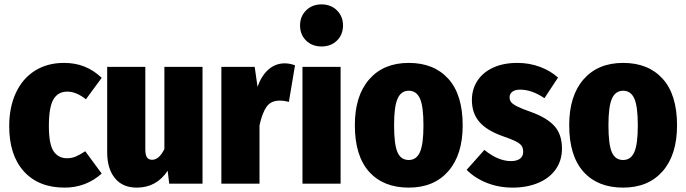

<svg xmlns="http://www.w3.org/2000/svg" viewBox="-20 -838 3131 876"><path d="M444 -483 372 -385Q328 -420 287 -420Q245 -420 224 -385Q203 -350 203 -263Q203 -180 224.5 -148Q246 -116 286 -116Q307 -116 325 -123.5Q343 -131 369 -148L444 -46Q372 18 275 18Q156 18 89 -56Q22 -130 22 -262Q22 -349 52.5 -414.5Q83 -480 139.5 -515.5Q196 -551 272 -551Q324 -551 366 -534Q408 -517 444 -483Z M904 0H752L745 -59Q694 18 604 18Q539 18 504 -25.5Q469 -69 469 -143V-533H643V-157Q643 -131 650.5 -120Q658 -109 674 -109Q706 -109 730 -158V-533H904Z M1326 -540 1298 -373Q1277 -379 1256 -379Q1216 -379 1196 -350.5Q1176 -322 1164 -266V0H990V-533H1142L1155 -442Q1173 -493 1205 -521Q1237 -549 1279 -549Q1302 -549 1326 -540Z M1534 -533V0H1360V-533ZM1545 -722Q1545 -680 1517.5 -653Q1490 -626 1447 -626Q1404 -626 1376.5 -653Q1349 -680 1349 -722Q1349 -763 1376.5 -790.5Q1404 -818 1447 -818Q1490 -818 1517.5 -790.5Q1545 -763 1545 -722Z M2091 -266Q2091 -132 2025.5 -57Q1960 18 1845 18Q1729 18 1664 -54.5Q1599 -127 1599 -267Q1599 -401 1664.5 -476Q1730 -551 1845 -551Q1960 -551 2025.5 -478.5Q2091 -406 2091 -266ZM1778 -267Q1778 -179 1793.5 -143.5Q1809 -108 1845 -108Q1880 -108 1896 -144Q1912 -180 1912 -266Q1912 -353 1896 -388.5Q1880 -424 1845 -424Q1810 -424 1794 -388Q1778 -352 1778 -267Z M2526 -484 2464 -390Q2407 -429 2353 -429Q2330 -429 2317.5 -419.5Q2305 -410 2305 -394Q2305 -381 2312 -372Q2319 -363 2339.5 -352.5Q2360 -342 2403 -327Q2475 -301 2509.5 -263Q2544 -225 2544 -160Q2544 -106 2515.5 -65.5Q2487 -25 2435.5 -3.5Q2384 18 2319 18Q2256 18 2201.5 -3.5Q2147 -25 2109 -63L2190 -154Q2253 -103 2311 -103Q2338 -103 2352.5 -114Q2367 -125 2367 -145Q2367 -162 2360 -172.5Q2353 -183 2333.5 -193Q2314 -203 2273 -217Q2200 -243 2166.5 -282.5Q2133 -322 2133 -382Q2133 -430 2157.5 -468.5Q2182 -507 2229 -529Q2276 -551 2341 -551Q2395 -551 2443.5 -533Q2492 -515 2526 -484Z M3069 -266Q3069 -132 3003.5 -57Q2938 18 2823 18Q2707 18 2642 -54.5Q2577 -127 2577 -267Q2577 -401 2642.5 -476Q2708 -551 2823 -551Q2938 -551 3003.5 -478.5Q3069 -406 3069 -266ZM2756 -267Q2756 -179 2771.5 -143.5Q2787 -108 2823 -108Q2858 -108 2874 -144Q2890 -180 2890 -266Q2890 -353 2874 -388.5Q2858 -424 2823 -424Q2788 -424 2772 -388Q2756 -352 2756 -267Z"/></svg>

Font: Fira Sans Condensed ExtraBold
Style: Regular
Weight: 800
Width: 3
Designer: Carrois Corporate & Edenspiekermann AG
Foundry: Carrois Corporate GbR & Edenspiekermann AG
Version: Version 4.203